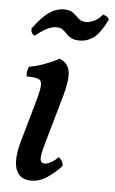

<svg xmlns="http://www.w3.org/2000/svg" viewBox="-50 -692 441 737"><g transform="rotate(5 170.5 -324.0)"><path d="M100 9Q67 9 51 -9Q35 -27 34 -59.5Q33 -92 45 -135L86 -279Q101 -330 103.5 -353Q106 -376 92.5 -382Q79 -388 46 -388Q45 -399 46.5 -408.5Q48 -418 52 -426Q68 -428 90.5 -435Q113 -442 134 -451Q155 -460 167 -467Q198 -454 204.5 -423.5Q211 -393 194 -331L139 -138Q125 -89 127.5 -75Q130 -61 144 -61Q154 -61 167.5 -68Q181 -75 196 -90Q204 -85 208.5 -77Q213 -69 214 -58Q185 -27 156.5 -9Q128 9 100 9ZM237 -543Q216 -543 204 -549.5Q192 -556 184.5 -564.5Q177 -573 168 -579.5Q159 -586 144 -586Q125 -586 104 -574.5Q83 -563 63 -546Q47 -555 49 -573Q73 -606 93.5 -624.5Q114 -643 132.5 -650Q151 -657 166 -657Q190 -657 202.5 -647Q215 -637 226 -626.5Q237 -616 255 -616Q269 -616 286 -624Q303 -632 318 -650Q326 -648 332.5 -644Q339 -640 341 -632Q316 -580 291 -561.5Q266 -543 237 -543Z"/></g></svg>

Font: Vollkorn
Style: Italic
Weight: 400
Italic angle: -11°
Designer: Friedrich Althausen
Foundry: Friedrich Althausen
Version: Version 5.001